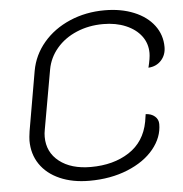

<svg xmlns="http://www.w3.org/2000/svg" viewBox="-52 -759 780 818"><g transform="rotate(-5 338.5 -350.0)"><path d="M58 -184Q58 -196 62 -224L106 -478Q118 -545 162.5 -597.5Q207 -650 275.5 -679.5Q344 -709 425 -709Q495 -709 550 -686.5Q605 -664 635.5 -623.5Q666 -583 666 -531Q666 -497 645 -474Q624 -451 590 -449Q600 -489 600 -511Q600 -552 576.5 -583.5Q553 -615 510.5 -633Q468 -651 414 -651Q352 -651 300 -629Q248 -607 214.5 -567.5Q181 -528 172 -478L127 -224Q124 -209 124 -194Q124 -128 174.5 -88.5Q225 -49 309 -49Q406 -49 473 -92.5Q540 -136 556 -221Q561 -249 561 -253Q585 -252 600 -239Q615 -226 615 -206Q615 -149 574.5 -99.5Q534 -50 461.5 -20.5Q389 9 298 9Q226 9 171.5 -15Q117 -39 87.5 -82.5Q58 -126 58 -184Z"/></g></svg>

Font: K2D ExtraLight
Style: Italic
Weight: 275
Italic angle: -10°
Designer: Katatrad Aksorn Co.,Ltd.
Foundry: Cadson Demak Co.,Ltd.
Version: Version 1.000; ttfautohint (v1.6)